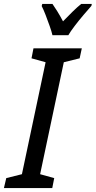

<svg xmlns="http://www.w3.org/2000/svg" viewBox="-69 -961 489 981"><path d="M-49 0 -37 -51 43 -71 164 -643 92 -663 102 -714H349L338 -663L257 -643L136 -71L208 -51L198 0ZM199 -781Q195 -799 185 -827.5Q175 -856 164 -884.5Q153 -913 144 -930L147 -941H199Q209 -927 223 -904.5Q237 -882 253 -852Q279 -879 302.5 -902Q326 -925 346 -941H400L398 -931Q383 -914 359 -886Q335 -858 313 -829Q291 -800 280 -781Z"/></svg>

Font: Noto Sans ExtraCondensed Medium
Style: Italic
Weight: 500
Width: 2
Italic angle: -12°
Designer: Monotype Design Team
Foundry: Monotype Imaging Inc.
Version: Version 2.013; ttfautohint (v1.8.4.7-5d5b)